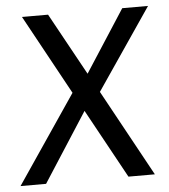

<svg xmlns="http://www.w3.org/2000/svg" viewBox="-57 -655 614 698"><g transform="rotate(-5 249.5 -306.0)"><path d="M-10 0 207.8 -321.4 48.8 -612H144L268.4 -385.7L414.7 -612H508.8L307.3 -315.9L480.2 0H383.8L245.6 -252L83.2 0Z"/></g></svg>

Font: Ancizar Sans Thin
Style: Italic
Weight: 100
Italic angle: -4°
Designer: Cesar Puertas, Viviana Monsalve, Julian Moncada, Julian Prieto, Jose Castro, Mariel Hernandez, Felipe Aragon, Sara Alarc
Version: Version 8.100